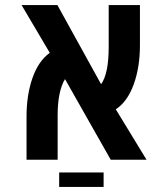

<svg xmlns="http://www.w3.org/2000/svg" viewBox="-20 -629 640 756"><path d="M207 -176V0H84.5V-170Q84.5 -255.5 108 -322.2Q131.5 -389 176 -421L65 -609H206L378 -297.5Q408 -338.5 408 -445V-609H531V-451Q531 -364.5 506.5 -296.8Q482 -229 436 -198.5L557 0H416L236 -317.5Q222 -295 214.5 -259Q207 -223 207 -176ZM213 50H388V107H213Z"/></svg>

Font: JuliaMono
Style: Bold
Weight: 700
Monospace: yes
Designer: cormullion
Foundry: corm
Version: Version 0.055; ttfautohint (v1.8.4)